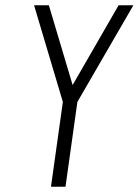

<svg xmlns="http://www.w3.org/2000/svg" viewBox="-20 -707 525 727"><path d="M173 0H228L273 -321L485 -687H429L255 -385L165 -687H109L218 -321Z"/></svg>

Font: Secuela ExtLt
Style: Italic
Weight: 200
Italic angle: -8°
Designer: Fernando Haro
Foundry: deFharo
Version: Version 1.704